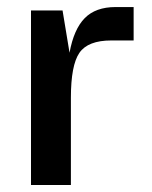

<svg xmlns="http://www.w3.org/2000/svg" viewBox="-20 -530 434 550"><path d="M299.8 -414.1H298.8Q231.9 -414.1 207.5 -378.7Q183.1 -343.3 183.1 -250V0H68.8V-500H159.2L179.2 -378.9Q191.4 -446.3 222.7 -478Q253.9 -509.8 311 -509.8H362.8V-414.1Z"/></svg>

Font: Fivo Sans Modern Med
Style: Regular
Weight: 450
Designer: Alexander Slobzheninov
Foundry: Alexander Slobzheninov
Version: 1.0